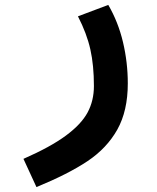

<svg xmlns="http://www.w3.org/2000/svg" viewBox="-20 -531 640 782"><path d="M362.5 -180.5Q362.5 -265 348 -329.8Q333.5 -394.5 297.5 -464.5L421 -511Q461.5 -441.5 481 -359Q500.5 -276.5 500.5 -191.5Q500.5 -79.5 457.8 -3.2Q415 73 336.2 125.5Q257.5 178 128.5 231L75.5 116Q186 67.5 248.5 21.2Q311 -25 336.8 -73Q362.5 -121 362.5 -180.5Z"/></svg>

Font: JuliaMono ExtraBoldItalic
Style: Regular
Weight: 800
Italic angle: -9°
Monospace: yes
Designer: cormullion
Foundry: corm
Version: Version 0.049; ttfautohint (v1.8.4)